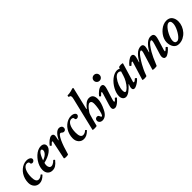

<svg xmlns="http://www.w3.org/2000/svg" viewBox="257 -1963 3215 3215"><g transform="rotate(-45 1864.0 -356.0)"><path d="M161 13Q105 13 69 -27Q33 -67 33 -129Q33 -175 45.5 -218Q58 -261 81 -297Q104 -333 135 -359.5Q166 -386 202 -401Q238 -416 278 -416Q304 -416 324.5 -408.5Q345 -401 357 -388.5Q369 -376 369 -360Q369 -342 354 -328Q339 -314 320 -314Q299 -314 290 -329Q289 -343 287 -351.5Q285 -360 282 -363Q277 -369 267.5 -372.5Q258 -376 246 -376Q221 -376 201 -360.5Q181 -345 166 -316.5Q151 -288 143 -248.5Q135 -209 135 -161Q135 -103 151 -73.5Q167 -44 199 -44Q218 -44 238 -53Q258 -62 274 -78Q278 -82 284.5 -77.5Q291 -73 295.5 -66Q300 -59 296 -55Q261 -20 228.5 -3.5Q196 13 161 13Z M471 13Q417 13 385.5 -20.5Q354 -54 354 -112Q354 -155 369 -198Q384 -241 410.5 -280Q437 -319 470.5 -350Q504 -381 541 -398.5Q578 -416 615 -416Q653 -416 674.5 -398Q696 -380 696 -348Q696 -321 679 -295Q662 -269 630.5 -246Q599 -223 556 -204.5Q513 -186 462 -174Q458 -156 456 -146Q454 -136 454 -125Q454 -91 468 -71Q482 -51 506 -51Q520 -51 535.5 -57Q551 -63 567 -74.5Q583 -86 597 -101Q600 -105 607 -100.5Q614 -96 619 -90Q624 -84 621 -80Q581 -30 546.5 -8.5Q512 13 471 13ZM475 -219Q511 -231 538.5 -249.5Q566 -268 581.5 -291Q597 -314 597 -336Q597 -350 591 -359Q585 -368 574 -368Q559 -368 542 -350Q525 -332 508 -298.5Q491 -265 475 -219Z M794 13Q768 13 756.5 9Q745 5 746 0L812 -316Q813 -322 813 -324.5Q813 -327 813 -329Q813 -332 811 -334Q809 -336 805 -336Q798 -336 786.5 -325.5Q775 -315 755 -294Q752 -291 744.5 -296Q737 -301 732 -308.5Q727 -316 731 -320Q742 -335 758 -351.5Q774 -368 792.5 -382.5Q811 -397 830 -406.5Q849 -416 867 -416Q886 -416 898 -404.5Q910 -393 910 -371Q910 -360 907 -344.5Q904 -329 899 -304L893 -277L899 -275Q934 -346 971 -381Q1008 -416 1045 -416Q1070 -416 1089.5 -402Q1109 -388 1109 -359Q1109 -338 1096.5 -324Q1084 -310 1064 -310Q1048 -310 1038 -317Q1028 -324 1020 -331Q1012 -338 1002 -338Q986 -338 968 -314Q950 -290 927 -243Q905 -195 884 -134Q863 -73 843 0Q842 7 829.5 10Q817 13 794 13Z M1214 13Q1158 13 1122 -27Q1086 -67 1086 -129Q1086 -175 1098.5 -218Q1111 -261 1134 -297Q1157 -333 1188 -359.5Q1219 -386 1255 -401Q1291 -416 1331 -416Q1357 -416 1377.5 -408.5Q1398 -401 1410 -388.5Q1422 -376 1422 -360Q1422 -342 1407 -328Q1392 -314 1373 -314Q1352 -314 1343 -329Q1342 -343 1340 -351.5Q1338 -360 1335 -363Q1330 -369 1320.5 -372.5Q1311 -376 1299 -376Q1274 -376 1254 -360.5Q1234 -345 1219 -316.5Q1204 -288 1196 -248.5Q1188 -209 1188 -161Q1188 -103 1204 -73.5Q1220 -44 1252 -44Q1271 -44 1291 -53Q1311 -62 1327 -78Q1331 -82 1337.5 -77.5Q1344 -73 1348.5 -66Q1353 -59 1349 -55Q1314 -20 1281.5 -3.5Q1249 13 1214 13Z M1470 13Q1442 13 1431 10.5Q1420 8 1422 2L1563 -587Q1566 -601 1567.5 -610Q1569 -619 1569 -626Q1569 -664 1538 -664Q1531 -664 1529 -673Q1527 -682 1529 -690.5Q1531 -699 1538 -699Q1557 -699 1579 -702Q1601 -705 1621.5 -710Q1642 -715 1658 -721Q1663 -723 1668 -724Q1673 -725 1678 -725Q1690 -725 1690 -716Q1690 -712 1689.5 -709Q1689 -706 1688 -702L1596 -317L1604 -312Q1680 -416 1753 -416Q1851 -416 1851 -298Q1851 -215 1794 -101Q1739 13 1651 13Q1622 13 1601.5 -5.5Q1581 -24 1581 -50Q1581 -72 1594.5 -86Q1608 -100 1630 -100Q1659 -100 1668 -73Q1673 -58 1678.5 -51Q1684 -44 1691 -44Q1704 -44 1718 -82Q1725 -102 1731 -127.5Q1737 -153 1742 -181Q1747 -209 1749.5 -236.5Q1752 -264 1752 -287Q1752 -352 1708 -352Q1665 -352 1592 -242Q1583 -229 1573 -200Q1563 -171 1549 -117L1519 2Q1516 13 1470 13Z M1952 13Q1901 13 1901 -35Q1901 -48 1904.5 -64.5Q1908 -81 1914 -101L1973 -294Q1981 -318 1981 -327Q1981 -336 1975 -336Q1968 -336 1956 -326Q1944 -316 1926 -296Q1922 -292 1914.5 -296Q1907 -300 1902 -307.5Q1897 -315 1900 -319Q1911 -334 1928 -351Q1945 -368 1964.5 -383Q1984 -398 2004 -407Q2024 -416 2042 -416Q2087 -416 2087 -370Q2087 -358 2084 -342Q2081 -326 2075 -306L2022 -136Q2011 -101 2010 -85Q2009 -69 2018 -69Q2025 -69 2035.5 -79Q2046 -89 2062 -108Q2065 -112 2073 -107.5Q2081 -103 2087.5 -96.5Q2094 -90 2091 -86Q2074 -65 2049.5 -42Q2025 -19 1999 -3Q1973 13 1952 13ZM2088 -493Q2059 -493 2039 -513Q2019 -533 2019 -561Q2019 -590 2039 -609.5Q2059 -629 2088 -629Q2117 -629 2136.5 -609.5Q2156 -590 2156 -561Q2156 -533 2136.5 -513Q2117 -493 2088 -493Z M2211 13Q2176 13 2154.5 -13Q2133 -39 2133 -81Q2133 -115 2144 -152.5Q2155 -190 2175 -227Q2195 -264 2222 -297.5Q2249 -331 2281 -356.5Q2313 -382 2347 -397Q2381 -412 2416 -412Q2446 -412 2468 -397L2478 -421Q2481 -427 2496 -430Q2511 -433 2528.5 -433Q2546 -433 2559 -430Q2572 -427 2570 -421L2472 -95Q2471 -88 2470 -85Q2469 -82 2469 -79Q2469 -69 2479 -69Q2489 -69 2501 -77Q2513 -85 2531 -103Q2534 -106 2541.5 -101Q2549 -96 2555 -89.5Q2561 -83 2558 -79Q2542 -58 2514 -36.5Q2486 -15 2457.5 -1Q2429 13 2411 13Q2392 13 2382.5 2Q2373 -9 2373 -31Q2373 -42 2375.5 -54Q2378 -66 2382 -76L2394 -105L2388 -108Q2279 13 2211 13ZM2265 -54Q2276 -54 2291 -63.5Q2306 -73 2323 -90Q2340 -107 2357 -130Q2374 -153 2389 -180Q2402 -203 2411.5 -225.5Q2421 -248 2428 -270L2452 -348Q2435 -371 2402 -371Q2382 -371 2362.5 -358.5Q2343 -346 2325.5 -324Q2308 -302 2292.5 -275Q2277 -248 2266 -219Q2255 -190 2248.5 -162Q2242 -134 2242 -111Q2242 -54 2265 -54Z M2648 13Q2599 13 2604 -1L2701 -316Q2704 -325 2702.5 -330.5Q2701 -336 2696 -336Q2689 -336 2676.5 -326Q2664 -316 2645 -296Q2642 -293 2634.5 -297.5Q2627 -302 2621.5 -309.5Q2616 -317 2618 -320Q2630 -335 2646.5 -351.5Q2663 -368 2682 -382.5Q2701 -397 2721 -406.5Q2741 -416 2759 -416Q2778 -416 2790 -404.5Q2802 -393 2802 -371Q2802 -360 2800 -344.5Q2798 -329 2790 -304L2773 -246L2778 -244Q2797 -279 2818.5 -308.5Q2840 -338 2862 -360Q2891 -389 2920.5 -402.5Q2950 -416 2982 -416Q3034 -416 3034 -361Q3034 -347 3030 -328.5Q3026 -310 3020 -287L3009 -246L3014 -244Q3064 -330 3113 -373Q3162 -416 3212 -416Q3247 -416 3264.5 -401.5Q3282 -387 3282 -355Q3282 -342 3278.5 -324.5Q3275 -307 3269 -287L3212 -99Q3207 -81 3207.5 -74Q3208 -67 3213 -67Q3221 -67 3233 -77.5Q3245 -88 3264 -107Q3267 -111 3275 -106Q3283 -101 3288.5 -93.5Q3294 -86 3291 -82Q3279 -67 3262 -50.5Q3245 -34 3226 -19.5Q3207 -5 3188 4Q3169 13 3154 13Q3129 13 3117 -3Q3105 -19 3105 -43Q3105 -55 3107.5 -68Q3110 -81 3119 -110L3172 -283Q3178 -303 3181 -318Q3184 -333 3184 -343Q3184 -363 3171 -363Q3157 -363 3139.5 -348.5Q3122 -334 3104.5 -311.5Q3087 -289 3071 -264Q3055 -239 3043 -219Q3025 -188 2998.5 -132.5Q2972 -77 2940 4Q2936 13 2887 13Q2839 13 2843 0L2930 -283Q2937 -304 2940 -318.5Q2943 -333 2943 -343Q2943 -363 2930 -363Q2914 -363 2894 -344Q2874 -325 2853.5 -296.5Q2833 -268 2815 -239.5Q2797 -211 2786 -191Q2767 -158 2744 -110Q2721 -62 2699 2Q2698 7 2684.5 10Q2671 13 2648 13Z M3466 13Q3402 13 3368.5 -34.5Q3335 -82 3335 -154Q3335 -191 3349 -228.5Q3363 -266 3388 -299.5Q3413 -333 3445 -359.5Q3477 -386 3514 -401Q3551 -416 3588 -416Q3656 -416 3690 -372.5Q3724 -329 3724 -263Q3724 -212 3704 -162.5Q3684 -113 3649 -73.5Q3614 -34 3567 -10.5Q3520 13 3466 13ZM3476 -42Q3494 -42 3516 -60Q3538 -78 3559 -107Q3580 -136 3598 -171Q3616 -206 3626.5 -240Q3637 -274 3637 -302Q3637 -335 3626 -350Q3615 -365 3593 -365Q3573 -365 3549.5 -346.5Q3526 -328 3504 -298Q3482 -268 3464 -232.5Q3446 -197 3435 -162Q3424 -127 3424 -99Q3424 -71 3436.5 -56.5Q3449 -42 3476 -42Z"/></g></svg>

Font: Junicode VF
Style: Italic
Weight: 400
Italic angle: -11°
Designer: Peter S. Baker
Version: Version 2.209